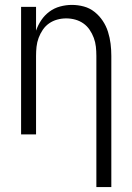

<svg xmlns="http://www.w3.org/2000/svg" viewBox="-20 -548 540 783"><path d="M373 215V-320Q373 -339 371 -357.5Q369 -376 362.5 -393.5Q356 -411 345.5 -426.5Q335 -442 320 -452.5Q305 -463 287 -468Q269 -473 250 -473Q231 -473 213 -468Q195 -463 180 -452.5Q165 -442 154.5 -426.5Q144 -411 137.5 -393.5Q131 -376 129 -357.5Q127 -339 127 -320V0H66V-520H127V-423Q135 -446 148.5 -466Q162 -486 181.5 -500.5Q201 -515 225 -521.5Q249 -528 273 -528Q298 -528 322 -521.5Q346 -515 365.5 -499.5Q385 -484 399 -463Q413 -442 420.5 -418Q428 -394 431 -369.5Q434 -345 434 -320V215Z"/></svg>

Font: Iosevka Fixed Light
Style: Regular
Weight: 300
Monospace: yes
Designer: Belleve Invis
Foundry: Belleve Invis
Version: Version 32.3.0